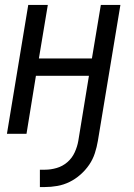

<svg xmlns="http://www.w3.org/2000/svg" viewBox="-20 -540 540 775"><path d="M141 215V145H162Q185 145 209 138Q233 131 252 114.5Q271 98 281.5 75Q292 52 296 29L339 -234H125L87 0H8L94 -520H173L137 -304H351L387 -520H466L375 29Q371 53 363 78Q355 103 340 125Q325 147 304.5 165Q284 183 260.5 194.5Q237 206 211.5 210.5Q186 215 161 215Z"/></svg>

Font: Iosevka Oblique
Style: Regular
Weight: 400
Italic angle: -9°
Monospace: yes
Designer: Belleve Invis
Foundry: Belleve Invis
Version: Version 32.5.0; ttfautohint (v1.8.4)